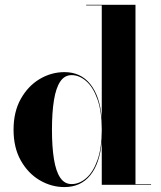

<svg xmlns="http://www.w3.org/2000/svg" viewBox="-20 -770 670 800"><path d="M248.5 9.5Q194 9.5 145.5 -19Q97 -47.5 66.8 -101Q36.5 -154.5 36.5 -229.5Q36.5 -304.5 66.8 -358.2Q97 -412 145.5 -440.8Q194 -469.5 248.5 -469.5Q316 -469.5 356 -419.8Q396 -370 404 -279V-747.5H339V-750H544.5V-2.5H609.5V0H404V-180Q396 -89 356.2 -39.8Q316.5 9.5 248.5 9.5ZM278.5 -3Q310.5 -3 339.2 -27.8Q368 -52.5 386 -102.8Q404 -153 404 -229.5Q404 -306 386 -356.5Q368 -407 339.2 -432Q310.5 -457 278.5 -457Q249 -457 231 -430.2Q213 -403.5 204.8 -352.5Q196.5 -301.5 196.5 -229.5Q196.5 -157.5 204.8 -106.8Q213 -56 231 -29.5Q249 -3 278.5 -3Z"/></svg>

Font: Bodoni Moda 72pt
Style: Bold
Weight: 700
Designer: Owen Earl
Foundry: indestructible type
Version: Version 2.004